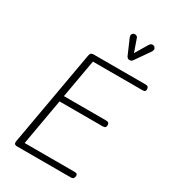

<svg xmlns="http://www.w3.org/2000/svg" viewBox="-282 -1370 1350 1512"><g transform="rotate(30 393.0 -614.5)"><path d="M123.5 0Q106.5 0 100.5 -8Q94.5 -16 97 -31L250 -895.5Q252.5 -912 259.5 -920.2Q266.5 -928.5 287 -928.5H754.5Q773.5 -928.5 779.5 -920.2Q785.5 -912 785.5 -900.5Q785.5 -888.5 779.8 -882.8Q774 -877 754.5 -877H307L245 -527.5H627Q646 -527.5 652 -520Q658 -512.5 658 -500Q658 -488.5 652 -481.2Q646 -474 627 -474H236L162 -53H611.5Q631 -53 637 -47.8Q643 -42.5 643 -31.5Q643 -19.5 636.5 -9.8Q630 0 611.5 0ZM545.5 -1031.5Q541 -1031.5 533.8 -1036.2Q526.5 -1041 522.5 -1049L465.5 -1180.5Q456 -1201 461.2 -1212.8Q466.5 -1224.5 476.5 -1227.5Q490 -1231.5 500.5 -1226.2Q511 -1221 514.5 -1208L553.5 -1096.5L619.5 -1207Q631 -1226.5 644.8 -1227.2Q658.5 -1228 667 -1221Q677 -1211.5 676.8 -1200Q676.5 -1188.5 669 -1177.5L578 -1047Q569.5 -1034.5 561.2 -1033Q553 -1031.5 545.5 -1031.5Z"/></g></svg>

Font: Edu VIC WA NT Hand Pre
Style: Regular
Weight: 400
Designer: Tina and Corey Anderson, Eben Sorkin, Mirko Velimirovic
Foundry: Google for Education
Version: Version 1.000